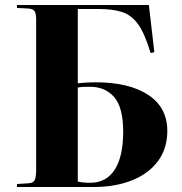

<svg xmlns="http://www.w3.org/2000/svg" viewBox="-20 -750 731 770"><path d="M48 0V-12L94 -15Q113 -16 119 -27.5Q125 -39 125 -71V-671Q125 -696 118.5 -705.5Q112 -715 91 -716L48 -718V-730H577L599 -541L584 -537Q561 -615 534 -652.5Q507 -690 469 -702Q431 -714 374 -714H292V-416Q309 -418 326.5 -419Q344 -420 362 -420Q498 -420 574.5 -369.5Q651 -319 651 -225Q651 -155 614 -104.5Q577 -54 510 -27Q443 0 354 0ZM342 -17Q406 -17 440 -69.5Q474 -122 474 -222Q474 -319 438 -360.5Q402 -402 341 -402Q326 -402 314 -401.5Q302 -401 292 -399V-22Q311 -17 342 -17Z"/></svg>

Font: Literata 72pt
Style: Bold
Weight: 700
Designer: Latin by Veronika Burian and Jose Scaglione. Greek by Irene Vlachou. Cyrillic by Vera Evstafieva.
Foundry: TypeTogether
Version: Version 3.002